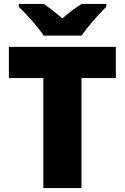

<svg xmlns="http://www.w3.org/2000/svg" viewBox="-20 -951 631 971"><path d="M392.1 0H199.2V-556.2H24.9V-713.9H565.9V-556.2H392.1ZM517.6 -931.2V-917Q485.4 -884.8 449.7 -843.8Q414.1 -802.7 392.6 -771H200.7Q181.6 -800.3 146.7 -840.6Q111.8 -880.9 74.7 -917V-931.2H200.7Q234.4 -910.2 295.4 -857.9Q352.5 -907.7 393.6 -931.2Z"/></svg>

Font: Open Sans ExtBd
Style: Bold
Weight: 800
Foundry: Ascender Corporation
Version: Version 1.10